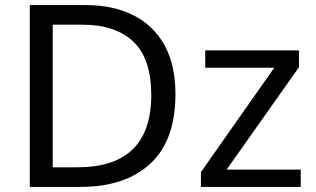

<svg xmlns="http://www.w3.org/2000/svg" viewBox="-20 -734 1240 754"><path d="M669 -364Q669 -183 570.5 -91.5Q472 0 296 0H97V-714H317Q425 -714 504 -674Q583 -634 626 -556.5Q669 -479 669 -364ZM574 -361Q574 -504 503.5 -570.5Q433 -637 304 -637H187V-77H284Q574 -77 574 -361ZM1161 0H769V-58L1057 -468H786V-536H1154V-470L870 -68H1161Z"/></svg>

Font: RS Noto Sans
Style: Regular
Weight: 400
Designer: Monotype Design Team
Foundry: Monotype Imaging Inc.
Version: Version 3.10